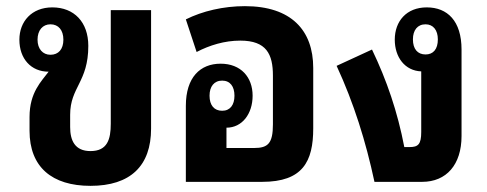

<svg xmlns="http://www.w3.org/2000/svg" viewBox="-20 -591 1583 624"><path d="M274 13C404 13 471 -52 471 -173V-558H340V-189C340 -138 329 -100 274 -100C223 -100 208 -135 208 -178V-218C208 -308 267 -324 267 -442C267 -519 221 -567 150 -567C83 -567 43 -521 43 -462C43 -400 81 -358 138 -358C115 -327 76 -291 76 -211V-166C76 -48 149 13 274 13ZM144 -413C119 -413 102 -432 102 -462C102 -493 119 -512 144 -512C170 -512 186 -493 186 -462C186 -431 170 -413 144 -413Z M998 -370C998 -493 926 -571 776 -571C706 -571 638 -555 584 -528L619 -422C661 -444 710 -459 761 -459C846 -459 867 -415 867 -345V-187C867 -125 851 -110 806 -110H716V-176C767 -176 801 -221 801 -280C801 -340 763 -384 697 -384C631 -384 584 -340 584 -247V0H832C964 0 998 -66 998 -174ZM702 -231C676 -231 661 -249 661 -280C661 -310 676 -329 702 -329C728 -329 742 -310 742 -280C742 -250 728 -231 702 -231Z M1480 -149V-430C1480 -523 1434 -567 1367 -567C1301 -567 1263 -522 1263 -462C1263 -405 1296 -361 1349 -359V-162C1349 -122 1339 -113 1311 -113H1294C1272 -228 1237 -330 1189 -430L1074 -377C1130 -256 1169 -131 1197 0H1352C1431 0 1480 -56 1480 -149ZM1363 -414C1337 -414 1322 -432 1322 -463C1322 -493 1337 -512 1363 -512C1388 -512 1403 -493 1403 -463C1403 -431 1388 -414 1363 -414Z"/></svg>

Font: Noto Sans Thai Looped Condensed
Style: Bold
Weight: 700
Width: 3
Designer: Sasikarn Vongin, Ben Mitchell
Foundry: The Fontpad Ltd
Version: Version 1.001